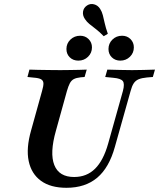

<svg xmlns="http://www.w3.org/2000/svg" viewBox="-20 -914 784 946"><path d="M307.3 11.3Q229 11.3 181.9 -23Q134.7 -57.3 121.4 -120.2Q108.1 -183.1 133.1 -271L187.1 -465.3Q194.4 -490.3 194 -503.6Q193.5 -516.9 182.3 -523.4Q171 -529.8 146 -531.5L115.3 -534.7L125 -571Q142.7 -570.2 168.1 -569.8Q193.5 -569.4 221.8 -569Q250 -568.5 275.8 -568.5H277.4H278.2Q300.8 -568.5 324.6 -569Q348.4 -569.4 369.8 -569.8Q391.1 -570.2 407.3 -571L396.8 -534.7L377.4 -533.1Q355.6 -530.6 343.5 -524.2Q331.5 -517.7 324.2 -504Q316.9 -490.3 309.7 -465.3L255.6 -270.2Q224.2 -159.7 247.6 -100.8Q271 -41.9 345.2 -41.9Q407.3 -41.9 448.4 -82.7Q489.5 -123.4 512.9 -206.5L585.5 -465.3Q595.2 -501.6 585.1 -514.5Q575 -527.4 539.5 -530.6L498.4 -534.7L508.9 -571Q539.5 -570.2 571.8 -569.4Q604 -568.5 630.6 -568.5Q658.9 -568.5 687.5 -569.4Q716.1 -570.2 743.5 -571L733.1 -534.7L704 -532.3Q678.2 -529.8 662.9 -523.4Q647.6 -516.9 638.7 -503.2Q629.8 -489.5 623.4 -465.3L546 -190.3Q517.7 -87.9 458.9 -38.3Q400 11.3 307.3 11.3ZM366.1 -615.3Q340.3 -615.3 323.8 -631.5Q307.3 -647.6 307.3 -672.6Q307.3 -700 327 -719Q346.8 -737.9 375 -737.9Q400 -737.9 416.5 -721.4Q433.1 -704.8 433.1 -680.6Q433.1 -653.2 413.7 -634.3Q394.4 -615.3 366.1 -615.3ZM572.6 -615.3Q547.6 -615.3 531 -631.5Q514.5 -647.6 514.5 -672.6Q514.5 -700 533.9 -719Q553.2 -737.9 581.5 -737.9Q606.5 -737.9 623 -721.4Q639.5 -704.8 639.5 -680.6Q639.5 -653.2 620.2 -634.3Q600.8 -615.3 572.6 -615.3ZM491.1 -735.5Q470.2 -757.3 452 -771Q433.9 -784.7 420.6 -795.6Q407.3 -806.5 398.4 -820.2Q386.3 -837.9 389.1 -856.9Q391.9 -875.8 408.9 -887.1Q425 -897.6 443.5 -892.7Q462.1 -887.9 473.4 -870.2Q482.3 -856.5 486.7 -839.1Q491.1 -821.8 496 -799.6Q500.8 -777.4 511.3 -747.6Z"/></svg>

Font: Playfair 9pt
Style: Bold Italic
Weight: 700
Italic angle: -15.6°
Designer: Claus Eggers Sørensen
Foundry: Claus Eggers Sørensen
Version: Version 2.203